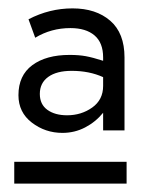

<svg xmlns="http://www.w3.org/2000/svg" viewBox="-20 -742 360 458"><path d="M129 -425Q158 -425 183 -438Q208 -451 226 -473V-431H277V-605Q277 -663 243 -692.5Q209 -722 153 -722Q98 -722 48 -696L64 -652Q102 -675 148 -675Q185 -675 205.5 -657.5Q226 -640 226 -605V-597Q201 -605 184.5 -608Q168 -611 146 -611Q90 -611 57 -586.5Q24 -562 24 -515Q24 -474 56 -449.5Q88 -425 129 -425ZM14 -304H282V-356H14ZM140 -467Q111 -467 93 -480Q75 -493 75 -518Q75 -544 95 -558.5Q115 -573 151 -573Q193 -573 226 -558V-537Q226 -504 200 -485.5Q174 -467 140 -467Z"/></svg>

Font: Geom Light
Style: Regular
Weight: 300
Version: Version 1.102